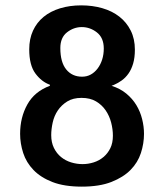

<svg xmlns="http://www.w3.org/2000/svg" viewBox="-20 -685 611 716"><path d="M283 -665Q325 -665 361.5 -654.5Q398 -644 425 -623Q452 -602 467.5 -571Q483 -540 483 -500Q483 -470 476.5 -448Q470 -426 459 -410.5Q448 -395 434 -385Q420 -375 406 -369L396 -365Q428 -355 451 -336Q474 -317 488.5 -293Q503 -269 510 -241Q517 -213 517 -186Q517 -150 505.5 -114.5Q494 -79 467 -51.5Q440 -24 395.5 -6.5Q351 11 285 11Q220 11 176 -6Q132 -23 105 -51Q78 -79 66.5 -114.5Q55 -150 55 -186Q55 -247 82 -295.5Q109 -344 166 -365V-369Q135 -380 112 -411Q89 -442 89 -501Q89 -540 103 -570.5Q117 -601 142.5 -622Q168 -643 204 -654Q240 -665 283 -665ZM284 -320Q252 -320 230.5 -306.5Q209 -293 195.5 -273Q182 -253 176.5 -228Q171 -203 171 -181Q171 -154 181 -133.5Q191 -113 207.5 -99.5Q224 -86 245 -79.5Q266 -73 288 -73Q309 -73 329.5 -79.5Q350 -86 366 -99.5Q382 -113 391.5 -132.5Q401 -152 401 -179Q401 -203 394.5 -228Q388 -253 374 -273.5Q360 -294 338 -307Q316 -320 284 -320ZM367 -504Q367 -544 341.5 -564Q316 -584 285 -584Q255 -584 230 -564.5Q205 -545 205 -506Q205 -453 227 -426Q249 -399 286 -399Q304 -399 318.5 -407Q333 -415 344 -429.5Q355 -444 361 -463Q367 -482 367 -504Z"/></svg>

Font: QuattrocentoBold
Style: Bold
Weight: 700
Designer: Pablo Impallari
Foundry: Pablo Impallari, Igino Marini, Branda Gallo
Version: Version 2.000